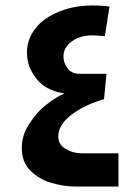

<svg xmlns="http://www.w3.org/2000/svg" viewBox="-20 -685 505 705"><path d="M415 -122H282Q248 -122 222 -138Q194 -153 194 -185Q194 -227 244 -265Q291 -300 362 -321L371 -414H272Q242 -414 228 -435Q213 -454 213 -478Q213 -511 244 -533Q273 -555 318 -555Q335 -555 365 -552L382 -661Q354 -665 323 -665Q253 -665 199 -643Q141 -620 111 -582Q79 -541 79 -492Q79 -440 113 -397Q147 -352 217 -342Q186 -329 152 -302Q116 -275 88 -231Q60 -190 60 -141Q60 -90 91 -59Q123 -27 167 -14Q214 0 257 0H415Z"/></svg>

Font: Online Auction - Bold
Style: Bold
Weight: 500
Designer: Mohamed Mostafa, the designer of Online Auction
Foundry: Kief Type Foundry
Version: ""